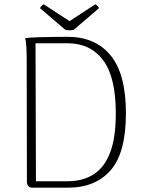

<svg xmlns="http://www.w3.org/2000/svg" viewBox="-20 -872 672 892"><path d="M130 0Q118 0 111.5 -7.5Q105 -15 105 -28L104 -594Q104 -624 102.5 -652.5Q101 -681 97 -695Q123 -698 159.5 -699Q196 -700 232.5 -700.5Q269 -701 294 -701Q423 -701 494 -614.5Q565 -528 565 -346Q565 -162 494 -81Q423 0 295 0ZM147 -30H294Q365 -30 415 -62Q465 -94 491.5 -163Q518 -232 518 -345Q518 -514 459 -592.5Q400 -671 294 -671H145ZM322 -733Q316 -732 309.5 -731.5Q303 -731 296.5 -731.5Q290 -732 284 -733L166 -834Q168 -839 173 -844.5Q178 -850 183 -852L303 -774L423 -852Q428 -850 433 -844.5Q438 -839 440 -834Z"/></svg>

Font: Arima Thin ExtraLight
Style: Regular
Weight: 250
Version: Version 1.100